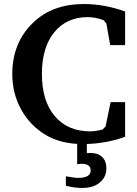

<svg xmlns="http://www.w3.org/2000/svg" viewBox="-20 -703 678 953"><path d="M41 -335Q41 -492 145 -591Q240 -683 397 -683Q498 -683 601 -646V-479H527L508 -586L494 -603Q453 -618 415 -618Q311 -618 249.5 -543Q188 -468 188 -336Q188 -202 252 -126.5Q316 -51 428 -51Q453 -51 489 -60L504 -75L529 -196H601V-24Q501 12 391 12Q283 12 207 -33Q129 -80 85 -159.5Q41 -239 41 -335ZM307 172Q349 180 368 180Q430 180 430 143Q430 110 385 110Q379 110 363 112V0H411V57Q416 56 427 56Q466 56 487 76Q508 96 508 132Q508 176 475.5 203Q443 230 388 230Q351 230 307 219Z"/></svg>

Font: Khartiya
Style: Bold
Weight: 700
Version: Version 1.0.2